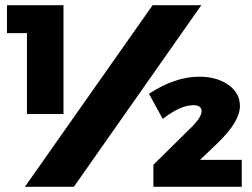

<svg xmlns="http://www.w3.org/2000/svg" viewBox="-20 -721 974 741"><path d="M7 -593V-701H225V-281H84V-593ZM76 0 569 -701H757L265 0ZM555 -359Q655 -425 749 -425Q817 -425 861.5 -393.5Q906 -362 906 -312Q906 -252 821 -170L752 -104H913V0H572V-85L725 -236Q758 -271 758 -292Q758 -315 726 -315Q676 -315 608 -262Z"/></svg>

Font: Trueno
Style: ExBd
Weight: 800
Designer: Julieta Ulanovsky
Foundry: Julieta Ulanovsky
Version: Version 3.001b